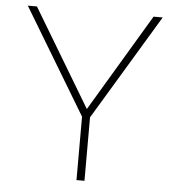

<svg xmlns="http://www.w3.org/2000/svg" viewBox="-53 -789 766 838"><g transform="rotate(5 330.5 -370.0)"><path d="M313 0V-278L35 -740H75L331 -313L586 -740H626L348 -278V0Z"/></g></svg>

Font: Be Vietnam Pro Thin
Style: Regular
Weight: 100
Designer: Lam Bao, Tony Le, Vietanh Nguyen
Foundry: Yellow Type Foundry
Version: Version 1.002; ttfautohint (v1.8.3)